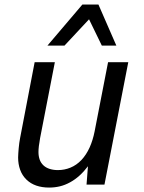

<svg xmlns="http://www.w3.org/2000/svg" viewBox="-20 -825 642 858"><path d="M348.1 -804.7H419.9L500 -621.1H435.1L377.9 -738.8L268.1 -621.1H191.9ZM199.7 13.2Q168 13.2 142.3 4.4Q116.7 -4.4 98.1 -22.5Q79.1 -41 70.1 -66.2Q61 -91.3 61 -121.1Q61 -129.9 61.8 -140.4Q62.5 -150.9 63.5 -162.1Q64.9 -176.8 66.2 -186.3Q67.4 -195.8 69.8 -208L134.8 -546.9H225.1L159.2 -208Q158.7 -205.1 158 -200.2Q157.2 -195.3 156.5 -190.2Q155.8 -185.1 155 -180.7Q154.3 -176.3 153.8 -173.3Q152.8 -165 152.3 -157.7Q151.9 -150.4 151.9 -145.5Q151.9 -127.4 157.2 -112.1Q162.6 -96.7 174.8 -85.4Q186 -75.2 202.4 -70.1Q218.8 -64.9 238.8 -64.9Q268.1 -64.9 294.9 -75.9Q321.8 -86.9 343.8 -109.9Q365.7 -133.3 380.4 -165.8Q395 -198.2 402.8 -237.8L462.9 -546.9H553.2L446.8 0H366.7L373 -82Q336.9 -34.2 293.9 -10.7Q271 2 247.8 7.6Q224.6 13.2 199.7 13.2Z"/></svg>

Font: Hack
Style: Italic
Weight: 400
Italic angle: -11°
Monospace: yes
Designer: Christopher Simpkins
Foundry: Christopher Simpkins
Version: Version 2.019; ttfautohint (v1.4.1) -l 4 -r 80 -G 350 -x 0 -